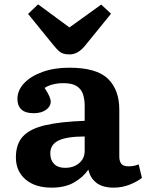

<svg xmlns="http://www.w3.org/2000/svg" viewBox="-20 -848 676 882"><path d="M217 14Q141 14 97 -24Q53 -62 53 -125Q53 -186 85 -221Q117 -256 186.5 -272.5Q256 -289 369 -293V-361Q369 -391 361.5 -414.5Q354 -438 333 -452Q312 -466 271 -466Q245 -466 222 -460Q199 -454 185 -444Q200 -421 206.5 -406Q213 -391 213 -382Q213 -359 191.5 -343.5Q170 -328 134 -328Q97 -328 78.5 -345Q60 -362 60 -393Q60 -433 90.5 -465.5Q121 -498 175 -517.5Q229 -537 298 -537Q424 -537 476 -486Q528 -435 528 -345V-129Q528 -108 537 -96Q546 -84 570 -84Q583 -84 594 -86Q605 -88 617 -93L632 -31Q611 -14 576 0Q541 14 502 14Q451 14 422.5 -8.5Q394 -31 386 -69Q362 -34 320.5 -10Q279 14 217 14ZM279 -77Q318 -77 343.5 -98.5Q369 -120 369 -155V-221Q287 -221 249 -202.5Q211 -184 211 -143Q211 -113 228.5 -95Q246 -77 279 -77ZM300 -598Q270 -598 255 -610Q240 -622 222 -645L109 -784L155 -828L299 -722L445 -827L490 -785L369 -636Q337 -598 300 -598Z"/></svg>

Font: Literata 7pt
Style: Bold
Weight: 700
Designer: Latin by Veronika Burian and Jose Scaglione. Greek by Irene Vlachou. Cyrillic by Vera Evstafieva.
Foundry: TypeTogether
Version: Version 3.002